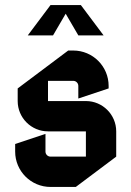

<svg xmlns="http://www.w3.org/2000/svg" viewBox="-20 -720 520 760"><path d="M180 -700 90 -580H190L240 -665.7L290 -580H390L300 -700ZM250 -520 50 -370V-320C50 -253.8 103.8 -200 170 -200H320V-100H180C169 -100 160 -109 160 -120V-190L40 -150V-120C40 -42.7 102.7 20 180 20H280L440 -100V-200C440 -266.2 386.2 -320 320 -320H170V-400H270C281 -400 290 -391 290 -380V-330L410 -370V-380C410 -457.3 347.3 -520 270 -520Z"/></svg>

Font: Abibas
Style: Medium
Weight: 500
Version: Version 0.3